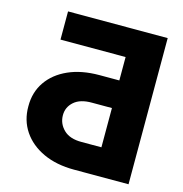

<svg xmlns="http://www.w3.org/2000/svg" viewBox="-108 -827 880 925"><g transform="rotate(15 332.5 -364.5)"><path d="M615.2 0H343.8Q254.9 0 189.2 -30.5Q123.5 -61 87.4 -114.7Q51.3 -168.5 51.8 -238.3Q51.3 -308.1 87.4 -360.6Q123.5 -413.1 189.2 -442.4Q254.9 -471.7 343.8 -471.7H442.9V-588.4H118.2V-729H615.2ZM442.9 -138.2V-334H343.8Q285.2 -334.5 254.4 -307.4Q223.6 -280.3 223.6 -240.2Q223.6 -197.8 254.4 -167.7Q285.2 -137.7 343.8 -138.2Z"/></g></svg>

Font: Inter Display Extra Bold
Style: Regular
Weight: 800
Designer: Rasmus Andersson
Foundry: rsms
Version: Version 4.000;git-4fc901f